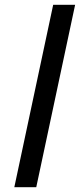

<svg xmlns="http://www.w3.org/2000/svg" viewBox="-20 -785 335 805"><path d="M40 0 203 -765H295L132 0Z"/></svg>

Font: Noto Sans ExtraCondensed SemiBold
Style: Italic
Weight: 600
Width: 2
Italic angle: -12°
Designer: Monotype Design Team
Foundry: Monotype Imaging Inc.
Version: Version 2.013; ttfautohint (v1.8.4.7-5d5b)